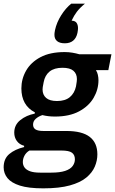

<svg xmlns="http://www.w3.org/2000/svg" viewBox="-46 -819 630 1051"><path d="M487 26Q487 60 473 93Q459 126 426.5 153Q394 180 336.5 196Q279 212 191 212Q110 212 63 197Q16 182 -5 156Q-26 130 -26 97Q-26 50 5 24Q36 -2 86 -14V-21Q60 -28 46 -47.5Q32 -67 32 -93Q32 -135 65 -161.5Q98 -188 144 -197L145 -204Q108 -223 89.5 -256Q71 -289 71 -335Q71 -387 97 -432.5Q123 -478 175.5 -506Q228 -534 308 -534Q330 -534 350.5 -530.5Q371 -527 388 -522H564L547 -435H480V-433Q486 -425 489.5 -410Q493 -395 493 -380Q493 -329 466.5 -283.5Q440 -238 387 -209.5Q334 -181 255 -181Q236 -181 219 -183Q202 -185 186 -189Q165 -182 150 -169Q135 -156 135 -137Q135 -119 148.5 -110.5Q162 -102 192 -102H317Q404 -102 445.5 -69.5Q487 -37 487 26ZM266 -266Q311 -266 336.5 -287.5Q362 -309 370 -346Q373 -364 374 -372Q375 -380 375 -386Q375 -415 356 -431.5Q337 -448 296 -448Q251 -448 225.5 -427.5Q200 -407 193 -369Q189 -350 188 -342Q187 -334 187 -329Q187 -300 206.5 -283Q226 -266 266 -266ZM364 53Q364 29 348 17Q332 5 290 5H115Q97 16 88 33Q79 50 79 68Q79 85 88.5 98Q98 111 118.5 118.5Q139 126 174 126H234Q282 126 310.5 116.5Q339 107 351.5 90Q364 73 364 53ZM309 -582Q281 -582 266.5 -594Q252 -606 252 -628Q252 -634 252.5 -638.5Q253 -643 255 -654Q264 -696 289 -735.5Q314 -775 344 -799H419Q391 -776 375 -755Q359 -734 346 -706Q366 -705 373.5 -693.5Q381 -682 381 -665Q381 -661 380.5 -655.5Q380 -650 378 -639Q372 -611 354.5 -596.5Q337 -582 309 -582Z"/></svg>

Font: IBM Plex Sans SemiBold
Style: Italic
Weight: 600
Italic angle: -11.31°
Designer: Mike Abbink, Paul van der Laan, Pieter van Rosmalen
Foundry: Bold Monday
Version: Version 3.201